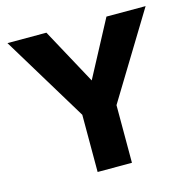

<svg xmlns="http://www.w3.org/2000/svg" viewBox="-98 -746 839 843"><g transform="rotate(-15 322.0 -324.5)"><path d="M244 -260 8 -649H185L323 -395L458 -649H636L400 -262V0H244Z"/></g></svg>

Font: Play
Style: Bold
Weight: 700
Designer: Jonas Hecksher (Cyrillic expansion: Cyreal)
Foundry: Jonas Hecksher, Playtype, e-types AS
Version: Version 2.101; ttfautohint (v1.5.65-e2d9)